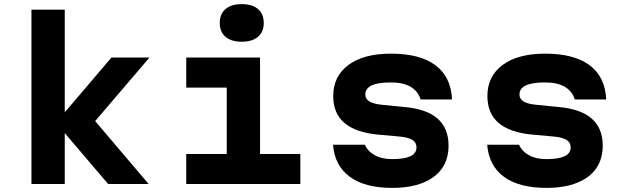

<svg xmlns="http://www.w3.org/2000/svg" viewBox="-20 -895 3040 934"><path d="M506 0 252 -298 522 -615H707L443 -306L703 0ZM133 0V-848H295V0Z M886 -615H1245V-146H1441V0H886V-146H1083V-469H886ZM1156 -692Q1105 -692 1077 -716Q1049 -740 1049 -783Q1049 -827 1077 -851Q1105 -875 1156 -875Q1207 -875 1235 -851Q1263 -827 1263 -783Q1263 -740 1235 -716Q1207 -692 1156 -692Z M1755 -191Q1769 -159 1803 -140Q1837 -121 1888 -121Q1947 -121 1976.5 -135Q2006 -149 2006 -178Q2006 -202 1986 -214.5Q1966 -227 1922 -231L1821 -240Q1711 -250 1656 -296.5Q1601 -343 1601 -428Q1601 -524 1675 -579Q1749 -634 1882 -634Q2023 -634 2098.5 -577.5Q2174 -521 2179 -411H2026Q2014 -451 1978 -472.5Q1942 -494 1881 -494Q1819 -494 1788 -479.5Q1757 -465 1757 -435Q1757 -414 1777 -401.5Q1797 -389 1841 -385L1942 -375Q2053 -366 2107.5 -319Q2162 -272 2162 -187Q2162 -121 2130 -75.5Q2098 -30 2036.5 -5.5Q1975 19 1888 19Q1755 19 1681.5 -35Q1608 -89 1600 -191Z M2505 -191Q2519 -159 2553 -140Q2587 -121 2638 -121Q2697 -121 2726.5 -135Q2756 -149 2756 -178Q2756 -202 2736 -214.5Q2716 -227 2672 -231L2571 -240Q2461 -250 2406 -296.5Q2351 -343 2351 -428Q2351 -524 2425 -579Q2499 -634 2632 -634Q2773 -634 2848.5 -577.5Q2924 -521 2929 -411H2776Q2764 -451 2728 -472.5Q2692 -494 2631 -494Q2569 -494 2538 -479.5Q2507 -465 2507 -435Q2507 -414 2527 -401.5Q2547 -389 2591 -385L2692 -375Q2803 -366 2857.5 -319Q2912 -272 2912 -187Q2912 -121 2880 -75.5Q2848 -30 2786.5 -5.5Q2725 19 2638 19Q2505 19 2431.5 -35Q2358 -89 2350 -191Z"/></svg>

Font: Martian Mono SemiExpanded
Style: Bold
Weight: 700
Width: 6
Designer: Roman Shamin
Foundry: Evil Martians
Version: Version 1.000